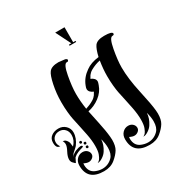

<svg xmlns="http://www.w3.org/2000/svg" viewBox="-163 -796 852 910"><g transform="rotate(-30 262.5 -340.5)"><path d="M335 -595H299V-601H312L271 -683H322V-601H335ZM125 -139Q125 -145 132 -145Q138 -145 138 -139Q138 -132 132 -132Q125 -132 125 -139ZM125 -159Q125 -165 132 -165Q138 -165 138 -159Q138 -152 132 -152Q125 -152 125 -159ZM109 -173Q109 -179 116 -179Q122 -179 122 -173Q122 -166 116 -166Q109 -166 109 -173ZM110 -231Q110 -200 87 -169Q83 -164 61 -145L50 -129Q61 -143 78 -150Q96 -157 105 -157Q115 -157 115 -151Q115 -148 106.5 -146Q98 -144 84 -138.5Q70 -133 59 -123L47 -99L44 -100Q42 -102 39.5 -104.5Q37 -107 34 -110Q31 -113 29 -118Q27 -123 27 -129Q27 -145 38.5 -166.5Q50 -188 50 -200V-201Q50 -206 48.5 -210.5Q47 -215 46 -217L44 -219H45Q62 -219 71 -196L74 -173Q96 -196 96 -224Q96 -244 84 -256.5Q72 -269 54 -269Q36 -269 24.5 -258.5Q13 -248 13 -231Q13 -223 15.5 -217Q18 -211 20 -208L23 -205H21Q1 -205 1 -236Q1 -258 17 -270Q33 -282 56 -282Q79 -282 94.5 -267Q110 -252 110 -231ZM290 -349Q266 -359 266 -377Q266 -383 271 -395Q285 -431 320 -455Q347 -475 391 -480Q400 -519 412 -536Q426 -554 464 -554Q508 -554 508 -541Q508 -534 498 -534Q482 -534 471.5 -477.5Q461 -421 461 -382Q461 -321 479 -240Q497 -159 500 -125Q500 -122 500.5 -116.5Q501 -111 501 -108Q501 -75 489.5 -56Q478 -37 455 -18Q431 2 394 2Q305 2 305 -79Q305 -101 318 -114.5Q331 -128 349 -128Q364 -128 373.5 -119Q383 -110 383 -98Q383 -87 373.5 -79.5Q364 -72 353 -72Q347 -72 340.5 -74Q334 -76 330 -78L327 -80Q326 -76 326 -71Q326 -33 356 -20Q375 -12 393 -12Q425 -12 448 -35Q465 -52 465 -86Q465 -98 463 -110.5Q461 -123 459 -130L457 -136Q456 -108 438 -80Q430 -67 415 -57Q400 -47 389 -47H387L388 -48Q390 -49 393 -51Q396 -53 399 -56.5Q402 -60 405 -66Q408 -72 411 -79.5Q414 -87 415.5 -98.5Q417 -110 417 -124Q417 -153 410 -189Q406 -210 399 -242Q392 -274 389 -288.5Q386 -303 383.5 -328Q381 -353 381 -382Q381 -419 388 -463Q362 -458 335 -443Q328 -439 322.5 -433.5Q317 -428 315 -425Q313 -422 310 -416.5Q307 -411 306 -410Q330 -400 330 -382Q330 -377 325 -364Q314 -332 285 -310Q256 -288 221 -281Q224 -265 235.5 -212Q247 -159 250 -125Q250 -122 250.5 -116.5Q251 -111 251 -108Q251 -75 239.5 -56Q228 -37 205 -18Q181 2 144 2Q55 2 55 -79Q55 -101 68 -114.5Q81 -128 99 -128Q114 -128 123.5 -119Q133 -110 133 -98Q133 -87 123.5 -79.5Q114 -72 103 -72Q97 -72 90.5 -74Q84 -76 80 -78L77 -80Q76 -76 76 -71Q76 -33 106 -20Q125 -12 143 -12Q175 -12 198 -35Q215 -52 215 -86Q215 -98 213 -110.5Q211 -123 209 -130L207 -136Q206 -108 188 -80Q180 -67 165 -57Q150 -47 139 -47H137L138 -48Q140 -49 143 -51Q146 -53 149 -56.5Q152 -60 155 -66Q158 -72 161 -79.5Q164 -87 165.5 -98.5Q167 -110 167 -124Q167 -153 160 -189Q156 -210 149 -242Q142 -274 139 -288.5Q136 -303 133.5 -328Q131 -353 131 -382Q131 -430 140.5 -475.5Q150 -521 162 -536Q176 -554 214 -554L249 -550Q263 -545 257 -537Q255 -533 250 -534H248Q232 -534 221.5 -477.5Q211 -421 211 -382Q211 -341 218 -297Q241 -304 261 -316Q268 -320 273.5 -325.5Q279 -331 281 -334Q283 -337 286 -342.5Q289 -348 290 -349Z"/></g></svg>

Font: Pomorsky Unicode
Style: Medium
Weight: 500
Version: 1.1